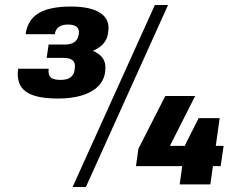

<svg xmlns="http://www.w3.org/2000/svg" viewBox="-20 -730 953 760"><path d="M208.9 -340Q117.7 -340 80.5 -368.8Q43.3 -397.6 51.9 -457.9H172.7Q169.7 -434.6 180.3 -424.2Q190.9 -413.7 219.6 -413.7Q270.4 -413.7 275.4 -453.8L275.9 -459.9Q279.4 -480.1 268.2 -490.5Q257.1 -500.9 231.4 -500.9H164.9L172.4 -553.8H239Q260.8 -553.8 274.1 -563.2Q287.5 -572.6 290.5 -588.9L292 -596.8Q294.4 -615.1 283.3 -624Q272.1 -632.8 249.8 -632.8Q225 -632.8 212.2 -622.9Q199.4 -613 196.9 -594.7H81.2Q89.3 -651.5 132.8 -677.8Q176.2 -704.1 261 -704.1Q338.5 -704.1 376.9 -678.8Q415.2 -653.6 408.7 -606.5L407.7 -598.6Q402.2 -557.6 361.1 -535.3Q320.1 -513 253.5 -513L257.5 -543.3Q329.6 -543.3 366.4 -519Q403.2 -494.7 396.2 -449.1V-444.5Q389.2 -394.5 340.1 -367.3Q291 -340 208.9 -340ZM593 -710.1H645.2L320 10.1H267.4ZM527.8 -141 634.3 -350H752.5L632.6 -113.2L583.7 -152.7H865.2L853.5 -72.3H518.2ZM713 -156.6 766.3 -262.3H849.6L812.6 0H691.3Z"/></svg>

Font: Pathway Extreme 8pt Thin 12pt
Style: Italic
Weight: 100
Italic angle: -8°
Version: Version 1.001;gftools[0.9.26]